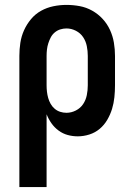

<svg xmlns="http://www.w3.org/2000/svg" viewBox="-20 -548 540 783"><path d="M59 215V-320Q59 -347 63 -373.5Q67 -400 78 -424.5Q89 -449 106.5 -470Q124 -491 147.5 -504Q171 -517 197.5 -522.5Q224 -528 251 -528Q278 -528 305 -523Q332 -518 356 -504.5Q380 -491 398.5 -471Q417 -451 428.5 -426Q440 -401 444.5 -374Q449 -347 449 -320V-200Q449 -176 446.5 -151.5Q444 -127 437 -104Q430 -81 417.5 -59.5Q405 -38 386.5 -22.5Q368 -7 344.5 0.5Q321 8 297 8Q276 8 256 2.5Q236 -3 219 -15.5Q202 -28 190 -45Q178 -62 170 -82V215ZM251 -88Q271 -88 289.5 -97.5Q308 -107 319 -123.5Q330 -140 334 -160Q338 -180 338 -200V-320Q338 -340 334 -360Q330 -380 319 -396.5Q308 -413 289.5 -422.5Q271 -432 251 -432Q238 -432 225.5 -428Q213 -424 203 -415.5Q193 -407 187 -395.5Q181 -384 177 -371.5Q173 -359 171.5 -346Q170 -333 170 -320V-200Q170 -187 171.5 -174Q173 -161 176.5 -148.5Q180 -136 186.5 -124.5Q193 -113 203 -104.5Q213 -96 225.5 -92Q238 -88 251 -88Z"/></svg>

Font: Zed Mono
Style: Bold
Weight: 700
Monospace: yes
Designer: Belleve Invis
Foundry: Belleve Invis
Version: Version 1.0.0; ttfautohint (v1.8.4)